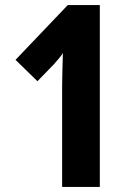

<svg xmlns="http://www.w3.org/2000/svg" viewBox="-20 -734 522 754"><path d="M372 0V-714H246L41 -499L127 -415L193 -483C206 -498 225 -520 227 -526C226 -486 224 -433 224 -398V0Z"/></svg>

Font: Noto Sans Sinhala UI ExtraCondensed ExtraBold
Style: Regular
Weight: 800
Width: 2
Designer: Jelle Bosma - Monotype Design Team
Foundry: Monotype Imaging Inc.
Version: Version 2.006